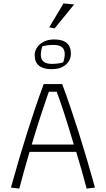

<svg xmlns="http://www.w3.org/2000/svg" viewBox="-20 -1104 620 1124"><path d="M268 -944 352 -1084 414 -1078 300 -938ZM183 -780Q183 -818 214.5 -845.5Q246 -873 298 -873Q395 -873 395 -790Q395 -751 365 -725Q335 -699 281 -699Q234 -699 208.5 -719.5Q183 -740 183 -780ZM350 -739Q359 -765 359 -788Q359 -841 294 -841Q257 -841 228 -833Q219 -806 219 -782Q219 -757 235 -743.5Q251 -730 283 -730Q322 -730 350 -739ZM44 -6Q141 -356 236 -612H344Q439 -356 536 -6L487 0Q460 -105 426 -215H153Q116 -89 93 0ZM412 -258Q351 -464 312 -567H266Q247 -514 218 -425.5Q189 -337 166 -258Z"/></svg>

Font: Athiti Light
Style: Regular
Weight: 300
Designer: CadsonDemak Team
Foundry: CadsonDemak
Version: Version 1.033